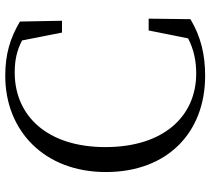

<svg xmlns="http://www.w3.org/2000/svg" viewBox="-55 -730 801 731"><g transform="rotate(-90 345.5 -364.5)"><path d="M422 16C503 16 571 0 638 -40L640 -199H595L565 -49C523 -27 479 -18 431 -18C270 -18 151 -140 151 -364C151 -585 270 -709 435 -709C481 -709 519 -701 557 -681L587 -529H632L629 -689C565 -727 504 -745 422 -745C213 -745 56 -596 56 -362C56 -127 207 16 422 16Z"/></g></svg>

Font: Harano Aji Mincho CN
Style: Regular
Weight: 400
Foundry: Masamichi Hosoda
Version: HaranoAjiMinchoCN-Regular version 20230610;ttx 4.39.4